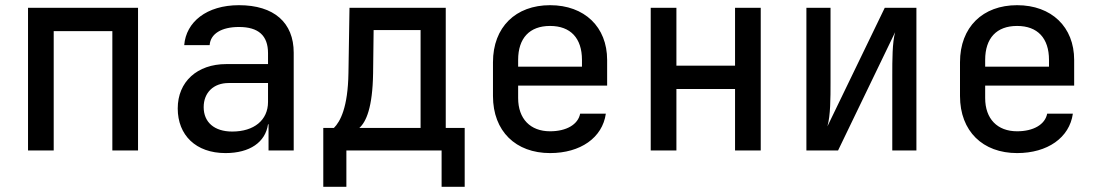

<svg xmlns="http://www.w3.org/2000/svg" viewBox="-20 -580 4240 740"><path d="M88 0H187V-460H413V0H512V-550H88Z M849 10C943 10 1003 -32 1013 -101H1015V0H1112V-377C1112 -493 1036 -560 901 -560C776 -560 697 -495 690 -406H788C791 -450 834 -476 901 -476C976 -476 1013 -443 1013 -375V-333H852C740 -333 665 -265 665 -162C665 -59 735 10 849 10ZM875 -73C806 -73 765 -109 765 -167C765 -223 803 -260 861 -260H1013V-187C1013 -117 959 -73 875 -73Z M1226 140H1315V0H1682V140H1771V-87H1698V-550H1327L1323 -299C1321 -165 1291 -111 1267 -87H1226ZM1365 -87C1391 -110 1416 -165 1418 -298L1420 -464H1601V-87Z M2100 10C2217 10 2302 -49 2315 -142H2216C2208 -100 2163 -74 2100 -74C2024 -74 1977 -122 1977 -202V-250H2320V-349C2320 -476 2233 -560 2100 -560C1968 -560 1880 -476 1880 -340V-210C1880 -74 1968 10 2100 10ZM1977 -349C1977 -433 2021 -480 2100 -480C2179 -480 2223 -433 2223 -349V-323H1977Z M2488 0H2587V-237H2813V0H2912V-550H2813V-327H2587V-550H2488Z M3088 0H3210L3430 -456C3419 -416 3419 -348 3419 -289V0H3512V-550H3390L3169 -93C3181 -135 3181 -203 3181 -262V-550H3088Z M3900 10C4017 10 4102 -49 4115 -142H4016C4008 -100 3963 -74 3900 -74C3824 -74 3777 -122 3777 -202V-250H4120V-349C4120 -476 4033 -560 3900 -560C3768 -560 3680 -476 3680 -340V-210C3680 -74 3768 10 3900 10ZM3777 -349C3777 -433 3821 -480 3900 -480C3979 -480 4023 -433 4023 -349V-323H3777Z"/></svg>

Font: JetBrains Mono Medium
Style: Regular
Weight: 436
Monospace: yes
Designer: Philipp Nurullin, Konstantin Bulenkov
Foundry: JetBrains
Version: Version 2.305